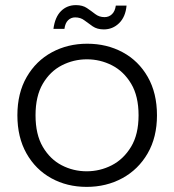

<svg xmlns="http://www.w3.org/2000/svg" viewBox="-20 -724 682 751"><path d="M319 7Q242 7 180.5 -27Q119 -61 83.5 -124Q48 -187 48 -273Q48 -360 84.5 -423Q121 -486 183 -519.5Q245 -553 321 -553Q398 -553 460 -519.5Q522 -486 558 -423Q594 -360 594 -273Q594 -187 557.5 -124Q521 -61 458.5 -27Q396 7 319 7ZM319 -54Q371 -54 417 -77.5Q463 -101 492.5 -149.5Q522 -198 522 -273Q522 -348 493 -396.5Q464 -445 418 -468.5Q372 -492 320 -492Q268 -492 222 -468.5Q176 -445 147.5 -396.5Q119 -348 119 -273Q119 -198 147.5 -149.5Q176 -101 221.5 -77.5Q267 -54 319 -54ZM386 -609Q360 -609 342.5 -621Q325 -633 310 -644.5Q295 -656 274 -656Q258 -656 246.5 -645Q235 -634 232 -611H189Q195 -657 218.5 -680.5Q242 -704 277 -704Q303 -704 320 -692.5Q337 -681 352.5 -669Q368 -657 389 -657Q406 -657 418 -668.5Q430 -680 433 -702H475Q471 -658 446 -633.5Q421 -609 386 -609Z"/></svg>

Font: Parkinsans Light Light
Style: Regular
Weight: 300
Version: Version 1.000